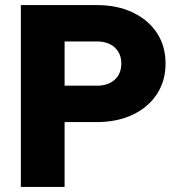

<svg xmlns="http://www.w3.org/2000/svg" viewBox="-20 -735 706 755"><path d="M234 0H62V-715H361Q441 -715 502 -686Q563 -657 597 -605.5Q631 -554 631 -485Q631 -417 597 -365Q563 -313 502 -284Q441 -255 361 -255H224V-398H361Q405 -398 431 -421.5Q457 -445 457 -485Q457 -525 431 -548.5Q405 -572 361 -572H234Z"/></svg>

Font: Wix Madefor Display ExtraBold
Style: Regular
Weight: 800
Designer: Dalton Maag Ltd
Foundry: Dalton Maag Ltd
Version: Version 3.100